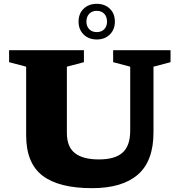

<svg xmlns="http://www.w3.org/2000/svg" viewBox="-20 -969 937 1002"><path d="M659.5 -286.5V-621L570.5 -644.5V-707H870V-644.5L781 -621V-278Q781 -128.5 699.5 -57.8Q618 13 460.5 13Q287.5 13 202 -52.2Q116.5 -117.5 116.5 -263V-621L27.5 -644.5V-707H418V-644.5L329 -621V-275Q329 -203 370.8 -170Q412.5 -137 496.5 -137Q580.5 -137 620 -172.8Q659.5 -208.5 659.5 -286.5ZM485 -949Q527 -949 553.2 -923.5Q579.5 -898 579.5 -856Q579.5 -815 553.2 -789Q527 -763 485 -763Q443 -763 416.5 -789Q390 -815 390 -856Q390 -898 416.5 -923.5Q443 -949 485 -949ZM485 -801.5Q509.5 -801.5 524 -816.5Q538.5 -831.5 538.5 -856Q538.5 -882 524 -897.2Q509.5 -912.5 485 -912.5Q460.5 -912.5 445.8 -897.2Q431 -882 431 -856Q431 -831.5 445.8 -816.5Q460.5 -801.5 485 -801.5Z"/></svg>

Font: Newsreader 6pt
Style: Bold
Weight: 700
Designer: Hugues Gentile
Foundry: Production Type
Version: Version 1.003; ttfautohint (v1.8.3)